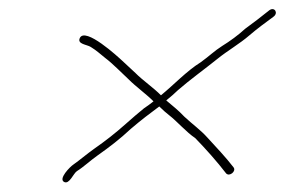

<svg xmlns="http://www.w3.org/2000/svg" viewBox="-20 -522 613 413"><path d="M151.6 -440C145.7 -426.9 166.9 -426.3 175.2 -421C189.6 -412 193.1 -407.7 206.7 -397C222.1 -385.5 241.8 -365.1 257 -351C271.4 -336.4 294.9 -319.4 310.2 -304C303.6 -298.7 296.8 -293.7 289.7 -289C278.2 -279.7 265.4 -268.7 251.1 -256C227.7 -235.1 206 -218.3 182.6 -202C166.1 -190.3 151.9 -177.9 137.8 -168C130.9 -163.6 104.7 -137.1 118.1 -130.5C129.4 -125 137.7 -149 145.6 -154C159.7 -162.7 174.5 -176.9 190.4 -188C215.2 -205.5 237.4 -222.4 261.6 -245C284.8 -264.8 300.4 -276.4 322.6 -293C330.8 -285 337.7 -278.8 343.4 -274.5C360.7 -261.2 381.2 -237.3 399.9 -225C422.9 -201.3 446.4 -175 466.4 -149C473.6 -141.3 488.8 -153.7 482.4 -162C465.2 -184.4 445.3 -205 426.2 -226C411.2 -242.8 394.1 -254.6 376.6 -271C362.1 -286.2 354.2 -291.8 337.6 -306C347.5 -314 355.9 -321.3 362.7 -328C387.6 -349.8 422.5 -375 447.2 -395C469.6 -413.2 495.1 -427.4 517.1 -446.5C530.7 -458.3 553.9 -475.7 568.2 -486C579.4 -494 570.6 -508 559.4 -500C545.9 -489 521.7 -470.4 507.2 -460C492.3 -446.3 474.6 -433.4 457.7 -423C440.7 -412.2 430.7 -401.7 411.6 -388C381.2 -369.1 353.5 -339.2 326.2 -317C310.8 -332.9 286.5 -349.5 271.3 -365L243.3 -391C234.5 -399.2 163 -465.3 151.6 -440Z"/></svg>

Font: HoneyBee
Style: BLnIt
Weight: 100
Foundry: Cannot Into Space Fonts
Version: Version 0.89